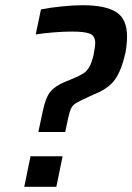

<svg xmlns="http://www.w3.org/2000/svg" viewBox="-20 -716 507 736"><path d="M231 -403 258 -414Q286 -426 299.5 -434.5Q313 -443 322.5 -459.5Q332 -476 339 -507Q345 -539 345 -550Q345 -578 325.5 -586.5Q306 -595 254 -595Q227 -595 187.5 -592Q148 -589 117 -584L137 -680Q173 -687 217.5 -691.5Q262 -696 297 -696Q383 -696 425 -670Q467 -644 467 -576Q467 -549 461 -514Q445 -444 420 -410Q395 -376 342 -355L318 -344Q283 -328 271 -320.5Q259 -313 253 -301.5Q247 -290 241 -262L230 -210H127L144 -290Q155 -343 173.5 -365Q192 -387 231 -403ZM73 0 97 -117H220L196 0Z"/></svg>

Font: Saira Semi Condensed Medium
Style: Italic
Weight: 500
Width: 4
Italic angle: -12°
Designer: Hector Gatti with collaboration of the Omnibus-Type team
Foundry: Omnibus-Type
Version: Version 1.001; ttfautohint (v1.8)